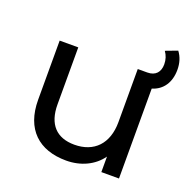

<svg xmlns="http://www.w3.org/2000/svg" viewBox="-122 -803 930 931"><g transform="rotate(20 342.5 -337.5)"><path d="M314 6C389 6 455 -25 494 -80V0H585V-464C639 -480 671 -526 671 -592C671 -626 662 -656 643 -681L582 -658C595 -640 602 -619 602 -595C602 -556 581 -530 538 -530H489V-256C489 -144 426 -80 325 -80C233 -80 182 -133 182 -236V-530H86V-225C86 -73 173 6 314 6Z"/></g></svg>

Font: Malon Grotesk Med
Style: Regular
Weight: 500
Designer: Julieta Ulanovsky
Foundry: Julieta Ulanovsky
Version: Version 7.200